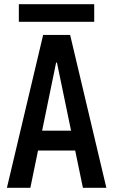

<svg xmlns="http://www.w3.org/2000/svg" viewBox="-20 -897 540 917"><path d="M13 0 186 -730H315L488 0H376L252 -598H248L125 0ZM111 -178V-273H389V-178ZM70 -793V-877H430V-793Z"/></svg>

Font: M PLUS 1 Code Medium
Style: Regular
Weight: 500
Designer: Coji Morishita
Foundry: UNDERFOREST DESIGN
Version: Version 1.002